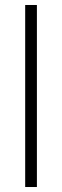

<svg xmlns="http://www.w3.org/2000/svg" viewBox="-20 -750 249 770"><path d="M81 0V-730H128V0Z"/></svg>

Font: MuseoModerno Thin ExtraLight
Style: Regular
Weight: 250
Version: Version 1.002